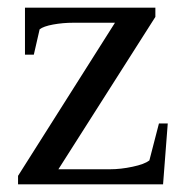

<svg xmlns="http://www.w3.org/2000/svg" viewBox="-20 -479 484 499"><path d="M26.9 0V-22L278.8 -419.9H170.9Q143.6 -419.9 118.2 -415.3Q92.8 -410.6 83 -402.8L67.9 -336.9H44.9V-459H383.8V-435.1L131.8 -39.1H266.1Q293.9 -39.1 324.7 -45.7Q355.5 -52.2 368.2 -62L393.1 -158.2H416L403.8 0Z"/></svg>

Font: Liberation Serif
Style: Regular
Weight: 400
Designer: Steve Matteson
Foundry: Ascender Corporation
Version: Version 2.1.5